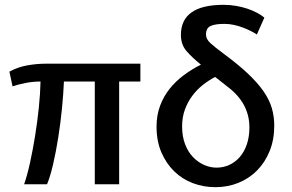

<svg xmlns="http://www.w3.org/2000/svg" viewBox="-20 -764 1212 796"><path d="M19 -467Q54 -486 93 -493Q132 -500 171 -500H562V-426H474V0H373V-426H245Q243 -376 237 -315Q231 -254 221.5 -194Q212 -134 200 -82.5Q188 -31 175 0H80Q93 -37 104.5 -89.5Q116 -142 125.5 -200.5Q135 -259 141 -318Q147 -377 148 -426Q117 -426 86 -420Q55 -414 32 -406Z M1045 -621Q1036 -627 1021.5 -634.5Q1007 -642 989 -649Q971 -656 951 -660.5Q931 -665 910 -665Q871 -665 852.5 -656Q834 -647 834 -621Q834 -602 852 -585.5Q870 -569 905 -543Q966 -498 1007 -459.5Q1048 -421 1072.5 -385.5Q1097 -350 1107 -315.5Q1117 -281 1117 -243Q1117 -185 1098 -138Q1079 -91 1046 -57.5Q1013 -24 968.5 -6Q924 12 873 12Q824 12 780 -4.5Q736 -21 702.5 -53.5Q669 -86 649 -132.5Q629 -179 629 -239Q629 -286 643.5 -325Q658 -364 683 -395.5Q708 -427 741.5 -452Q775 -477 813 -496Q777 -525 753.5 -552Q730 -579 730 -619Q730 -744 907 -744Q934 -744 959.5 -739.5Q985 -735 1007 -727.5Q1029 -720 1046.5 -710.5Q1064 -701 1076 -691ZM872 -445Q845 -431 820.5 -411.5Q796 -392 777 -366.5Q758 -341 746.5 -309.5Q735 -278 735 -240Q735 -199 747 -167Q759 -135 779.5 -113.5Q800 -92 825.5 -80.5Q851 -69 878 -69Q906 -69 931 -80.5Q956 -92 974.5 -113.5Q993 -135 1003.5 -166Q1014 -197 1014 -236Q1014 -336 924 -404Z"/></svg>

Font: BM YEONSUNG
Style: Regular
Weight: 400
Designer: Bongjin Kim; Myungsoo Han; Jaehyun Keum; Jihee Min; Dokyung Lee; Chorong Kim; Jooyeon Kang; Sang-a Kim;
Foundry: Sandoll Communications Inc.
Version: Version 1.000;PS 1;hotconv 16.6.51;makeotf.lib2.5.65220